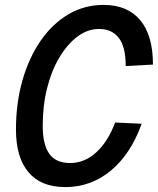

<svg xmlns="http://www.w3.org/2000/svg" viewBox="-20 -746 643 782"><path d="M246 16Q147 16 96 -44.5Q45 -105 45 -219Q45 -325 71 -417Q97 -509 144.5 -578.5Q192 -648 257.5 -687Q323 -726 402 -726Q499 -726 551 -664Q603 -602 603 -483L492 -477Q492 -555 464 -591.5Q436 -628 383 -628Q337 -628 296 -597.5Q255 -567 222.5 -513Q190 -459 172 -387.5Q154 -316 154 -233Q154 -158 180.5 -120Q207 -82 266 -82Q324 -82 371.5 -125Q419 -168 449 -247L557 -242Q513 -119 432 -51.5Q351 16 246 16Z"/></svg>

Font: Geist Mono Medium
Style: Italic
Weight: 500
Italic angle: -12°
Monospace: yes
Designer: Basement.studio, Andrés Briganti, Mateo Zaragoza
Foundry: Basement.studio, Vercel, Andrés Briganti, Guido Ferreyra, Mateo Zaragoza
Version: Version 1.500; ttfautohint (v1.8.4.7-5d5b)